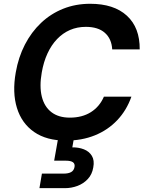

<svg xmlns="http://www.w3.org/2000/svg" viewBox="-20 -732 771 1016"><path d="M328.9 12Q226.3 12 160.7 -33.5Q95 -79 69.7 -160.5Q44.4 -242 63.4 -348.8Q77.4 -429.2 111.7 -495.8Q146 -562.4 197.3 -610.9Q248.6 -659.4 314.3 -685.7Q380.1 -712 456.9 -712Q582.9 -712 651.6 -648.8Q720.3 -585.7 719.3 -470.6H573.8Q570.6 -526.8 534.9 -558.3Q499.3 -589.9 433.9 -589.9Q388.7 -589.9 350.5 -573.4Q312.3 -556.8 282.2 -525.4Q252.1 -494.1 231.4 -449.4Q210.7 -404.7 201 -348.8Q187.9 -274.7 201.2 -221Q214.5 -167.3 252.2 -138.4Q289.8 -109.5 349.5 -109.5Q414.9 -109.5 461 -138.6Q507.1 -167.7 529.9 -220.6H675.4Q650 -148.3 600.4 -96Q550.9 -43.7 481.9 -15.8Q413 12 328.9 12ZM188.7 263.7 201.8 186.7H316.6Q342.2 186.7 356.6 178.5Q371 170.3 374.4 151.6Q377.3 134.2 365.7 126.3Q354.1 118.3 328.5 118.3H266.6L288.8 -7H372.3L362.7 47.8Q396 47.3 423.8 58.1Q451.6 68.9 466.1 92.7Q480.7 116.4 473.5 154.3Q467.3 191.2 444.6 215.4Q421.9 239.7 390.1 251.7Q358.2 263.7 323.2 263.7Z"/></svg>

Font: DM Sans 9pt
Style: Italic
Weight: 400
Italic angle: -10°
Designer: Colophon Foundry, Jonny Pinhorn
Foundry: Colophon Foundry
Version: Version 4.004